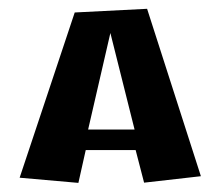

<svg xmlns="http://www.w3.org/2000/svg" viewBox="-20 -681 486 434"><path d="M229.5 -606.4 284.2 -388.2H179.2ZM157.2 -267.6 173.8 -341.8H286.6L305.7 -268.1L434.1 -282.7L312.5 -661.1L148.9 -652.8L24.4 -279.3Z"/></svg>

Font: Luckiest Guy
Style: Regular
Weight: 400
Designer: Astigmatic (AOETI)
Foundry: Astigmatic (AOETI)
Version: Version 1.001